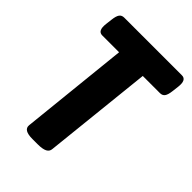

<svg xmlns="http://www.w3.org/2000/svg" viewBox="-206 -796 894 894"><g transform="rotate(45 241.0 -349.0)"><path d="M173 2Q114 2 117 -32L173 -569H62Q31 -569 37 -619L41 -652Q44 -678 52 -689Q60 -700 76 -700H456Q487 -700 481 -650L477 -617Q474 -591 466 -580Q458 -569 442 -569H329L272 -31Q271 -14 255.5 -6Q240 2 208 2Z"/></g></svg>

Font: Asap Condensed
Style: Bold Italic
Weight: 700
Width: 3
Italic angle: -6°
Designer: Pablo Cosgaya
Foundry: Omnibus-Type
Version: Version 3.001; ttfautohint (v1.8.4.7-5d5b)